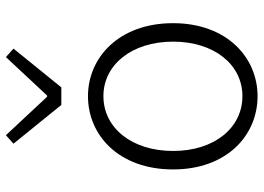

<svg xmlns="http://www.w3.org/2000/svg" viewBox="-138 -720 871 634"><g transform="rotate(-90 297.0 -402.5)"><path d="M297 13C425 13 538 -89 538 -266C538 -444 425 -547 297 -547C167 -547 55 -444 55 -266C55 -89 167 13 297 13ZM297 -37C192 -37 116 -130 116 -266C116 -402 192 -496 297 -496C401 -496 477 -402 477 -266C477 -130 401 -37 297 -37ZM268 -635H326L454 -793L426 -818L299 -682H295L168 -818L140 -793Z"/></g></svg>

Font: Noto Sans Japanese Light
Style: Regular
Weight: 300
Designer: Ryoko NISHIZUKA (kana & ideographs); Paul D. Hunt (Latin, Greek & Cyrillic); Wenlong ZHANG (bopomofo); Sandoll Communica
Foundry: Adobe Systems Incorporated
Version: Version 1.000;PS 1;hotconv 1.0.78;makeotf.lib2.5.61930